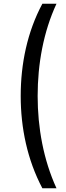

<svg xmlns="http://www.w3.org/2000/svg" viewBox="-20 -800 350 1020"><path d="M205 -780C125 -631 90 -461 90 -290C90 -121 125 49 205 200H280C211 49 180 -121 180 -290C180 -461 211 -631 280 -780Z"/></svg>

Font: Jost
Style: Regular
Weight: 400
Version: Version 3.710